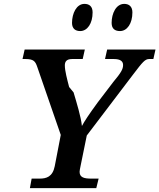

<svg xmlns="http://www.w3.org/2000/svg" viewBox="-20 -969 821 989"><path d="M598 -809C635 -809 662 -848 662 -905C662 -936 644 -949 620 -949C578 -949 555 -900 555 -851C555 -821 572 -809 598 -809ZM393 -809C430 -809 457 -848 457 -905C457 -936 440 -949 415 -949C374 -949 351 -900 351 -851C351 -821 369 -809 393 -809ZM134 0H476L488 -49H450C415 -49 390 -54 390 -84C390 -90 392 -99 395 -114L427 -271L667 -587C715 -650 727 -665 749 -665H770L781 -714H532L521 -665H566C602 -665 614 -652 614 -634C614 -613 604 -595 563 -546L483 -441C439 -381 414 -343 402 -320C397 -368 375 -439 359 -493L336 -521C326 -560 314 -604 314 -632C314 -651 322 -665 352 -665H406L417 -714H107L96 -665H110C154 -665 162 -653 172 -624L293 -274L262 -113C251 -58 219 -49 184 -49H143Z"/></svg>

Font: Noto Serif Semi
Style: Italic
Weight: 600
Italic angle: -12°
Designer: Monotype Design Team
Foundry: Monotype Imaging Inc.
Version: Version 1.901